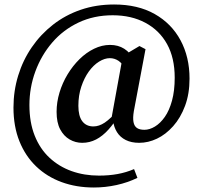

<svg xmlns="http://www.w3.org/2000/svg" viewBox="-20 -678 903 855"><path d="M346 -42Q316 -42 290 -57Q264 -72 248 -102Q232 -132 232 -180Q232 -223 245 -266Q258 -309 281 -347Q304 -385 334 -414.5Q364 -444 399 -461Q434 -478 470 -478Q506 -478 533 -461Q560 -444 580 -409L544 -361Q526 -395 508 -407Q490 -419 469 -419Q446 -419 421 -403.5Q396 -388 375.5 -359.5Q355 -331 342 -292Q329 -253 329 -207Q329 -161 346.5 -138Q364 -115 396 -115Q421 -115 446.5 -132Q472 -149 512 -194L521 -170H513Q489 -130 463 -101Q437 -72 408 -57Q379 -42 346 -42ZM600 -42Q565 -42 540 -54.5Q515 -67 501 -89.5Q487 -112 484 -139L476 -149L527 -429L601 -473L628 -459L576 -183Q571 -153 574.5 -134.5Q578 -116 590 -108Q602 -100 623 -100Q646 -100 670 -114.5Q694 -129 714 -157.5Q734 -186 746 -230Q758 -274 758 -332Q758 -420 724 -481.5Q690 -543 627.5 -576.5Q565 -610 482 -610Q398 -610 329.5 -577.5Q261 -545 212.5 -488.5Q164 -432 137.5 -360Q111 -288 111 -210Q111 -133 134.5 -74Q158 -15 200.5 24.5Q243 64 299 84Q355 104 421 104Q465 104 503.5 97Q542 90 577 75L592 114Q549 135 499 146Q449 157 398 157Q320 157 254.5 133Q189 109 141 63Q93 17 66.5 -49Q40 -115 40 -199Q40 -273 61 -341.5Q82 -410 121.5 -467.5Q161 -525 216 -568Q271 -611 339.5 -634.5Q408 -658 488 -658Q594 -658 669 -615.5Q744 -573 784 -498.5Q824 -424 824 -328Q824 -260 804 -206.5Q784 -153 751 -116Q718 -79 679 -60.5Q640 -42 600 -42Z"/></svg>

Font: Source Serif 4 18pt SemiBold
Style: Regular
Weight: 600
Designer: Frank Grießhammer
Foundry: Adobe Systems Incorporated
Version: Version 4.004;hotconv 1.0.116;makeotfexe 2.5.65601